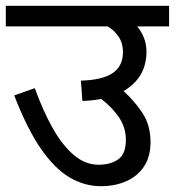

<svg xmlns="http://www.w3.org/2000/svg" viewBox="-20 -642 603 662"><path d="M0 -622H563V-551H453Q485 -512 485 -464Q485 -374 406 -328Q442 -296 470.5 -253.5Q499 -211 499 -152Q499 -102 476.5 -68Q454 -34 415 -17Q376 0 328 0Q271 0 219.5 -30.5Q168 -61 120.5 -130Q73 -199 29 -313L100 -338Q128 -260 161.5 -200.5Q195 -141 234.5 -107.5Q274 -74 320 -74Q361 -74 387.5 -92.5Q414 -111 414 -160Q414 -201 391.5 -235.5Q369 -270 329 -301Q299 -295 264 -294L259 -364Q333 -366 368.5 -390Q404 -414 404 -463Q404 -493 389 -515.5Q374 -538 351 -551H0Z"/></svg>

Font: TSCustom
Style: Regular
Weight: 400
Designer: Monotype Design Team
Foundry: Monotype Imaging Inc.
Version: Version 2.004; ttfautohint (v1.8.3) -l 8 -r 50 -G 200 -x 14 